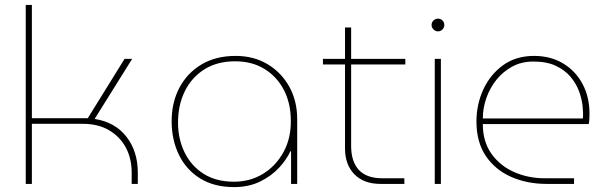

<svg xmlns="http://www.w3.org/2000/svg" viewBox="-20 -750 2484 783"><path d="M85 0V-730H110V-268H338L488 -510H519L366 -265Q449 -252 495.5 -192.5Q542 -133 542 -46V0H517V-46Q517 -104 493 -148.5Q469 -193 424.5 -219Q380 -245 319 -245H110V0Z M934 13Q853 13 796 -22.5Q739 -58 709.5 -119Q680 -180 680 -256Q680 -332 711.5 -392Q743 -452 801.5 -487Q860 -522 941 -522Q1015 -522 1071.5 -488Q1128 -454 1160 -396Q1192 -338 1192 -264V0H1167V-133H1164Q1150 -101 1119 -67Q1088 -33 1041.5 -10Q995 13 934 13ZM934 -9Q1000 -9 1052.5 -41Q1105 -73 1136 -129.5Q1167 -186 1166 -258Q1166 -328 1138 -382.5Q1110 -437 1059 -468.5Q1008 -500 939 -500Q866 -500 814 -467.5Q762 -435 734 -378.5Q706 -322 706 -250Q706 -184 732.5 -129Q759 -74 810 -41.5Q861 -9 934 -9Z M1532 0Q1464 0 1425.5 -39Q1387 -78 1387 -145V-638H1412V-155Q1412 -91 1443.5 -57Q1475 -23 1539 -23H1629V0ZM1297 -487V-510H1633V-487Z M1753 0V-510H1778V0ZM1766 -622Q1756 -622 1748 -630Q1740 -638 1740 -648Q1740 -659 1748 -666.5Q1756 -674 1766 -674Q1777 -674 1784.5 -666.5Q1792 -659 1792 -648Q1792 -638 1784.5 -630Q1777 -622 1766 -622Z M2209 0Q2130 0 2065 -28.5Q2000 -57 1961.5 -113.5Q1923 -170 1923 -255Q1923 -324 1951 -385Q1979 -446 2031.5 -484Q2084 -522 2158 -522Q2226 -522 2277 -491Q2328 -460 2356 -407Q2384 -354 2384 -287Q2384 -276 2383.5 -265.5Q2383 -255 2381 -244H1949Q1949 -172 1984.5 -122.5Q2020 -73 2077.5 -48Q2135 -23 2201 -23H2321V0ZM1949 -267H2357Q2359 -287 2356 -316.5Q2353 -346 2341.5 -377.5Q2330 -409 2307 -436.5Q2284 -464 2247 -481.5Q2210 -499 2155 -499Q2107 -499 2069 -478.5Q2031 -458 2004 -424Q1977 -390 1963 -349Q1949 -308 1949 -267Z"/></svg>

Font: MuseoModerno SemiBold Thin
Style: Regular
Weight: 250
Version: Version 1.001